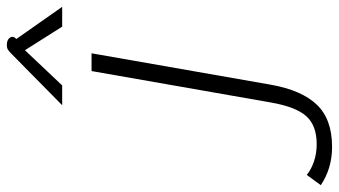

<svg xmlns="http://www.w3.org/2000/svg" viewBox="-264 -538 992 562"><g transform="rotate(-90 232.0 -257.0)"><path d="M-29 186 1 145Q17 158 40.5 166Q64 174 91 174Q145 174 172.5 144Q200 114 213 40L305 -485H357L265 40Q249 130 206.5 174.5Q164 219 83 219Q20 219 -29 186ZM353 -717Q363 -727 368 -730Q373 -733 381 -733Q396 -733 402 -725Q408 -717 403 -710L399 -705L493 -571H435L366 -680L263 -571H205Z"/></g></svg>

Font: Niramit ExtraLight
Style: Italic
Weight: 200
Italic angle: -10°
Designer: Katatrad Aksorn Co.,Ltd.
Foundry: Cadson Demak Co.,Ltd.
Version: Version 1.000; ttfautohint (v1.6)